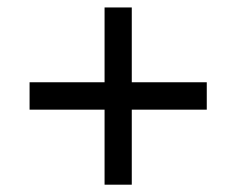

<svg xmlns="http://www.w3.org/2000/svg" viewBox="-20 -590 640 520"><path d="M60.1 -293V-367.2H263.2V-569.8H336.9V-367.2H540V-293H336.9V-89.8H263.2V-293Z"/></svg>

Font: TASA Orbiter Text
Style: Regular
Weight: 400
Designer: Weizhong Zhang
Version: Version 1.000;Glyphs 3.1.2 (3151)